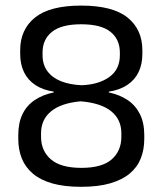

<svg xmlns="http://www.w3.org/2000/svg" viewBox="-20 -672 596 704"><path d="M277.5 13Q216.5 13 172.8 0.8Q129 -11.5 101.2 -34.8Q73.5 -58 60.2 -90.5Q47 -123 47 -163V-176.5Q47 -221.5 62.5 -253.5Q78 -285.5 107.5 -305.2Q137 -325 177 -333V-336Q137.5 -342 110 -360Q82.5 -378 68.2 -407Q54 -436 54 -474.5V-488Q54 -564 108.5 -607.8Q163 -651.5 277.5 -651.5Q393 -651.5 447.5 -607.8Q502 -564 502 -488V-474.5Q502 -436 487.8 -407Q473.5 -378 446 -360Q418.5 -342 379 -336V-333Q419.5 -324.5 448.5 -304.8Q477.5 -285 493.2 -253.2Q509 -221.5 509 -176.5V-163Q509 -123.5 496.2 -91.2Q483.5 -59 455.8 -35.8Q428 -12.5 384 0.2Q340 13 277.5 13ZM278.5 -56.5Q354.5 -56.5 389.8 -87.8Q425 -119 425 -170.5V-183.5Q425 -234 387.5 -264.2Q350 -294.5 275.5 -300.5Q204 -294 167.2 -263.8Q130.5 -233.5 130.5 -183.5V-170.5Q130.5 -119 166.5 -87.8Q202.5 -56.5 278.5 -56.5ZM279.5 -359.5Q342.5 -362 381 -389.8Q419.5 -417.5 419.5 -470V-479.5Q419.5 -527.5 385.2 -555.2Q351 -583 277.5 -583Q205 -583 170.5 -555.2Q136 -527.5 136 -479.5V-470Q136 -435 153.8 -411Q171.5 -387 203.5 -374.2Q235.5 -361.5 279.5 -359.5Z"/></svg>

Font: Anek Latin
Style: Regular
Weight: 400
Designer: Yesha Goshar
Foundry: Ek Type
Version: Version 1.003